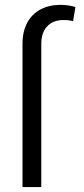

<svg xmlns="http://www.w3.org/2000/svg" viewBox="-20 -759 341 779"><path d="M71.3 0V-581.1Q71.3 -630.9 90.3 -666.5Q109.4 -702.1 144.3 -720.7Q179.2 -739.3 225.6 -739.3Q256.8 -739.3 286.1 -730.5L276.4 -672.9Q261.7 -677.7 237.3 -677.7Q195.3 -677.7 171.4 -652.1Q147.5 -626.5 147.5 -581.1V0Z"/></svg>

Font: Pretendard Light
Style: Regular
Weight: 300
Designer: Base glyphs from Inter by Rasmus Andersson; Hangeul glyphs from Noto Sans CJK(Source Han Sans) by Jang Soo-young and Kan
Foundry: Kil Hyung-jin
Version: Version 1.309